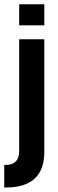

<svg xmlns="http://www.w3.org/2000/svg" viewBox="-44 -710 269 889"><path d="M-24.4 53.7H-18.6Q12.7 53.7 28.3 38.1Q44.9 22.5 44.9 -12.7V-528.3H161.1V-5.9Q161.1 158.2 -17.6 158.2H-24.4ZM44.9 -690.4H161.1V-592.8H44.9Z"/></svg>

Font: Dinish Condensed
Style: Bold
Weight: 700
Width: 3
Designer: Bert Driehuis
Foundry: Playbeing
Version: Version 3.006; git-39231f3c-release